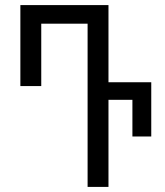

<svg xmlns="http://www.w3.org/2000/svg" viewBox="-20 -734 648 754"><path d="M324 0V-641H142V-396H60V-714H406V-411H574V-198H500V-342H406V0Z"/></svg>

Font: Noto Sans Georgian ExtraCondensed
Style: Regular
Weight: 400
Width: 2
Designer: Monotype Design Team, Akaki Razmadze
Foundry: Google LLC
Version: Version 2.005; ttfautohint (v1.8.4.7-5d5b)